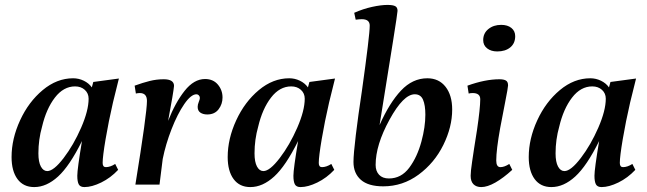

<svg xmlns="http://www.w3.org/2000/svg" viewBox="-20 -750 2627 780"><path d="M27 -112Q27 -186 61.5 -261Q96 -336 153.5 -384Q211 -432 277 -432Q300 -432 320.5 -422Q341 -412 353 -395L359 -417L463 -431L439 -334Q421 -256 409 -185Q397 -114 397 -88Q397 -71 410 -71Q428 -71 448 -84L460 -60Q429 -27 391 -8.5Q353 10 323 10Q306 10 300 -1Q294 -12 294 -36Q294 -63 313 -177Q263 -76 216 -33Q169 10 119 10Q75 10 51 -22.5Q27 -55 27 -112ZM340 -349Q340 -371 324.5 -385Q309 -399 285 -399Q238 -399 203 -353.5Q168 -308 151 -236Q136 -183 136 -127Q136 -92 146 -73.5Q156 -55 172 -55Q198 -55 238.5 -108Q279 -161 309.5 -231Q340 -301 340 -349Z M577 -340Q577 -372 548 -372Q540 -372 532 -370L527 -402Q560 -414 588 -421Q616 -428 645 -428Q687 -428 687 -401Q685 -377 663 -259Q692 -333 730 -381Q768 -429 813 -429Q846 -429 865 -406.5Q884 -384 884 -354Q884 -327 868 -306Q852 -285 822 -285Q805 -285 794 -292.5Q783 -300 783 -316Q783 -325 787.5 -336Q792 -347 792 -352Q792 -358 788 -362.5Q784 -367 778 -367Q756 -367 728.5 -327Q701 -287 677 -225.5Q653 -164 641 -104L628 0H530Q577 -290 577 -340Z M905 -112Q905 -186 939.5 -261Q974 -336 1031.5 -384Q1089 -432 1155 -432Q1178 -432 1198.5 -422Q1219 -412 1231 -395L1237 -417L1341 -431L1317 -334Q1299 -256 1287 -185Q1275 -114 1275 -88Q1275 -71 1288 -71Q1306 -71 1326 -84L1338 -60Q1307 -27 1269 -8.5Q1231 10 1201 10Q1184 10 1178 -1Q1172 -12 1172 -36Q1172 -63 1191 -177Q1141 -76 1094 -33Q1047 10 997 10Q953 10 929 -22.5Q905 -55 905 -112ZM1218 -349Q1218 -371 1202.5 -385Q1187 -399 1163 -399Q1116 -399 1081 -353.5Q1046 -308 1029 -236Q1014 -183 1014 -127Q1014 -92 1024 -73.5Q1034 -55 1050 -55Q1076 -55 1116.5 -108Q1157 -161 1187.5 -231Q1218 -301 1218 -349Z M1416 -92Q1416 -123 1425.5 -201.5Q1435 -280 1450 -379Q1482 -607 1482 -646Q1482 -659 1474 -665.5Q1466 -672 1450 -672Q1440 -672 1425 -670L1419 -698Q1455 -714 1491.5 -722Q1528 -730 1554 -730Q1576 -730 1585.5 -725Q1595 -720 1595 -706Q1595 -698 1577 -585Q1538 -344 1522 -242Q1562 -332 1609 -382Q1656 -432 1716 -432Q1763 -432 1790 -397.5Q1817 -363 1817 -305Q1817 -234 1781 -161Q1745 -88 1680.5 -40.5Q1616 7 1537 7Q1476 7 1446 -19.5Q1416 -46 1416 -92ZM1692 -175Q1708 -234 1708 -284Q1708 -323 1698.5 -345Q1689 -367 1665 -367Q1619 -367 1562.5 -264Q1506 -161 1506 -80Q1506 -55 1520 -40Q1534 -25 1560 -25Q1610 -25 1642.5 -68.5Q1675 -112 1692 -175Z M1892 -36Q1892 -53 1898 -93.5Q1904 -134 1906 -147L1918 -223Q1931 -311 1931 -347Q1931 -372 1900 -372Q1892 -372 1884 -370L1879 -402Q1951 -428 2009 -428Q2026 -428 2035 -423Q2044 -418 2044 -403Q2044 -395 2032 -334Q2014 -240 2012 -230Q1996 -141 1996 -98Q1996 -71 2013 -71Q2029 -71 2049 -84L2061 -60Q2025 -27 1992.5 -8.5Q1960 10 1935 10Q1915 10 1903.5 -1.5Q1892 -13 1892 -36ZM1943 -587Q1943 -615 1964 -632Q1985 -649 2016 -649Q2042 -649 2057.5 -636.5Q2073 -624 2073 -603Q2073 -574 2053 -557.5Q2033 -541 2000 -541Q1975 -541 1959 -553.5Q1943 -566 1943 -587Z M2128 -112Q2128 -186 2162.5 -261Q2197 -336 2254.5 -384Q2312 -432 2378 -432Q2401 -432 2421.5 -422Q2442 -412 2454 -395L2460 -417L2564 -431L2540 -334Q2522 -256 2510 -185Q2498 -114 2498 -88Q2498 -71 2511 -71Q2529 -71 2549 -84L2561 -60Q2530 -27 2492 -8.5Q2454 10 2424 10Q2407 10 2401 -1Q2395 -12 2395 -36Q2395 -63 2414 -177Q2364 -76 2317 -33Q2270 10 2220 10Q2176 10 2152 -22.5Q2128 -55 2128 -112ZM2441 -349Q2441 -371 2425.5 -385Q2410 -399 2386 -399Q2339 -399 2304 -353.5Q2269 -308 2252 -236Q2237 -183 2237 -127Q2237 -92 2247 -73.5Q2257 -55 2273 -55Q2299 -55 2339.5 -108Q2380 -161 2410.5 -231Q2441 -301 2441 -349Z"/></svg>

Font: Unna Medium
Style: Italic
Weight: 500
Italic angle: -8.05°
Designer: Jorge de Buen Unna
Foundry: Omnibus-Type
Version: Version 2.008